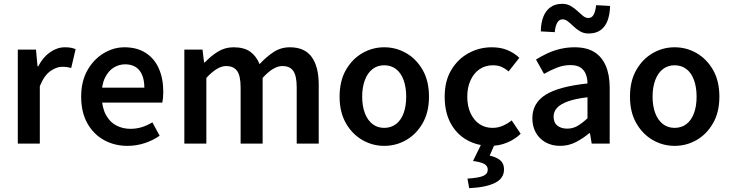

<svg xmlns="http://www.w3.org/2000/svg" viewBox="-20 -750 3819 1003"><path d="M73 0V-491H168L176 -404H180Q205 -452 242 -477.5Q279 -503 319 -503Q338 -503 351 -500.5Q364 -498 375 -493L352 -395Q340 -398 330 -399.5Q320 -401 304 -401Q275 -401 243 -378.5Q211 -356 188 -300V0Z M646 12Q578 12 523 -18.5Q468 -49 436 -106.5Q404 -164 404 -245Q404 -325 436.5 -382.5Q469 -440 521 -471.5Q573 -503 630 -503Q696 -503 741.5 -473.5Q787 -444 810 -391.5Q833 -339 833 -270Q833 -254 831.5 -238.5Q830 -223 828 -214H492L490 -292H734Q734 -350 708.5 -382Q683 -414 633 -414Q603 -414 575 -397.5Q547 -381 528.5 -344Q510 -307 511 -246Q513 -186 534 -148.5Q555 -111 588.5 -94Q622 -77 661 -77Q693 -77 721.5 -86Q750 -95 776 -111L814 -41Q780 -17 736.5 -2.5Q693 12 646 12Z M943 0V-491H1038L1046 -424H1050Q1081 -457 1118 -480Q1155 -503 1200 -503Q1255 -503 1287 -480Q1319 -457 1336 -415Q1371 -453 1409 -478Q1447 -503 1494 -503Q1572 -503 1608.5 -452Q1645 -401 1645 -308V0H1530V-293Q1530 -354 1512 -379.5Q1494 -405 1455 -405Q1432 -405 1406.5 -390Q1381 -375 1352 -343V0H1237V-293Q1237 -354 1218.5 -379.5Q1200 -405 1161 -405Q1115 -405 1058 -343V0Z M1987 12Q1926 12 1873 -18.5Q1820 -49 1787 -106.5Q1754 -164 1754 -245Q1754 -327 1787 -384.5Q1820 -442 1873 -472.5Q1926 -503 1987 -503Q2049 -503 2102 -472.5Q2155 -442 2188 -384.5Q2221 -327 2221 -245Q2221 -164 2188 -106.5Q2155 -49 2102 -18.5Q2049 12 1987 12ZM1987 -82Q2023 -82 2049 -102Q2075 -122 2088.5 -159Q2102 -196 2102 -245Q2102 -294 2088.5 -331.5Q2075 -369 2049 -389Q2023 -409 1987 -409Q1952 -409 1926 -389Q1900 -369 1886 -331.5Q1872 -294 1872 -245Q1872 -196 1886 -159Q1900 -122 1926 -102Q1952 -82 1987 -82Z M2542 12Q2474 12 2419.5 -18.5Q2365 -49 2334 -106.5Q2303 -164 2303 -245Q2303 -327 2337.5 -384.5Q2372 -442 2428 -472.5Q2484 -503 2549 -503Q2596 -503 2631.5 -488Q2667 -473 2693 -448L2637 -377Q2621 -391 2601.5 -400Q2582 -409 2555 -409Q2516 -409 2486 -389Q2456 -369 2438.5 -331.5Q2421 -294 2421 -245Q2421 -196 2438 -159Q2455 -122 2484.5 -102Q2514 -82 2553 -82Q2581 -82 2606.5 -93Q2632 -104 2653 -121L2700 -51Q2670 -22 2629 -5Q2588 12 2542 12ZM2431 233 2422 183Q2483 179 2505.5 168.5Q2528 158 2528 136Q2528 118 2511.5 107.5Q2495 97 2451 91L2497 -3H2567L2538 63Q2574 71 2593.5 87.5Q2613 104 2613 135Q2613 182 2565.5 205.5Q2518 229 2431 233Z M2906 12Q2863 12 2830 -6.5Q2797 -25 2779 -57.5Q2761 -90 2761 -132Q2761 -211 2829.5 -254.5Q2898 -298 3049 -314Q3049 -340 3040.5 -362Q3032 -384 3013 -397Q2994 -410 2960 -410Q2924 -410 2889.5 -396.5Q2855 -383 2822 -364L2780 -439Q2807 -456 2839 -471Q2871 -486 2907 -494.5Q2943 -503 2982 -503Q3044 -503 3084 -478.5Q3124 -454 3144.5 -406.5Q3165 -359 3165 -291V0H3071L3062 -54H3058Q3026 -27 2988 -7.5Q2950 12 2906 12ZM2943 -78Q2973 -78 2997.5 -92.5Q3022 -107 3049 -132V-242Q2983 -234 2944.5 -219.5Q2906 -205 2889 -185.5Q2872 -166 2872 -141Q2872 -109 2892 -93.5Q2912 -78 2943 -78ZM3055 -575Q3030 -575 3011 -586Q2992 -597 2976.5 -612Q2961 -627 2947 -638Q2933 -649 2919 -649Q2901 -649 2891 -631.5Q2881 -614 2878 -582L2805 -586Q2806 -632 2819 -664Q2832 -696 2856.5 -713Q2881 -730 2917 -730Q2942 -730 2961 -719Q2980 -708 2995.5 -693.5Q3011 -679 3025 -667.5Q3039 -656 3054 -656Q3072 -656 3081.5 -674Q3091 -692 3094 -723L3167 -719Q3166 -674 3153.5 -641.5Q3141 -609 3116.5 -592Q3092 -575 3055 -575Z M3504 12Q3443 12 3390 -18.5Q3337 -49 3304 -106.5Q3271 -164 3271 -245Q3271 -327 3304 -384.5Q3337 -442 3390 -472.5Q3443 -503 3504 -503Q3566 -503 3619 -472.5Q3672 -442 3705 -384.5Q3738 -327 3738 -245Q3738 -164 3705 -106.5Q3672 -49 3619 -18.5Q3566 12 3504 12ZM3504 -82Q3540 -82 3566 -102Q3592 -122 3605.5 -159Q3619 -196 3619 -245Q3619 -294 3605.5 -331.5Q3592 -369 3566 -389Q3540 -409 3504 -409Q3469 -409 3443 -389Q3417 -369 3403 -331.5Q3389 -294 3389 -245Q3389 -196 3403 -159Q3417 -122 3443 -102Q3469 -82 3504 -82Z"/></svg>

Font: Mada SemiBold
Style: Regular
Weight: 600
Designer: Khaled Hosny
Version: Version 1.5